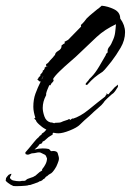

<svg xmlns="http://www.w3.org/2000/svg" viewBox="-105 -467 459 674"><path d="M100 1Q86 1 73 -4.5Q60 -10 49 -17Q45 -19 33.5 -29Q22 -39 21 -45L15 -51L19 -54Q16 -63 14 -73Q12 -83 12 -92Q12 -118 19.5 -138.5Q27 -159 38 -181H34L26 -188Q27 -190 28 -190.5Q29 -191 30 -192H29L32 -197L35 -199L37 -201L36 -204Q37 -205 38.5 -207Q40 -209 42 -211Q43 -213 45 -215V-219L50 -222V-224Q50 -226 52 -226V-231L54 -230V-232L61 -234L62 -235L57 -234V-242Q63 -244 70 -254L83 -268L85 -272Q87 -272 88 -273Q88 -282 99.5 -288.5Q111 -295 111 -305Q111 -310 115 -310H117L115 -311Q120 -314 122 -315Q124 -316 121 -320L134 -327L180 -374Q179 -375 179 -377Q179 -381 181 -381Q186 -386 190.5 -391Q195 -396 199 -402Q204 -407 209 -411.5Q214 -416 219 -420L236 -434Q240 -437 244 -440Q248 -443 252 -447Q274 -445 295.5 -434.5Q317 -424 317 -402Q334 -379 334 -354Q334 -326 318.5 -299.5Q303 -273 286 -251Q280 -244 271 -232.5Q262 -221 255 -215Q239 -205 227 -195Q215 -185 201 -169H196V-172Q196 -176 198 -176Q199 -178 201 -180Q203 -182 204 -183L209 -190L216 -197Q229 -210 243 -233.5Q257 -257 266 -273Q267 -279 273 -283Q272 -288 273.5 -293.5Q275 -299 279 -303Q283 -308 285.5 -313Q288 -318 290 -323Q297 -337 299 -351.5Q301 -366 302 -382Q283 -373 266 -362Q249 -351 234 -337L174 -280Q163 -269 142.5 -251.5Q122 -234 104 -216.5Q86 -199 81 -189V-188H83V-182H82Q80 -178 77 -176L74 -172Q73 -171 73 -168H68Q65 -161 62 -154Q59 -147 57 -139V-133L56 -131Q45 -110 45 -88Q45 -75 51 -58Q57 -41 73 -37Q74 -37 76 -37Q78 -37 81 -36Q86 -33 88 -36H92Q106 -36 110.5 -38.5Q115 -41 125 -44L134 -47Q136 -49 137 -49H140V-45L150 -52V-50Q177 -58 207.5 -83Q238 -108 264 -128Q266 -133 269 -135V-140L273 -136H276L282 -144Q286 -147 289 -151Q292 -155 297 -160Q300 -162 302.5 -164.5Q305 -167 309 -170V-161H308Q305 -156 301.5 -150.5Q298 -145 293 -140Q287 -136 282.5 -131.5Q278 -127 273 -123Q269 -119 265 -115Q261 -111 258 -106Q252 -98 242 -90Q234 -83 225.5 -75.5Q217 -68 209 -60Q191 -45 175 -29Q165 -19 140 -9Q115 1 100 1ZM42 -191Q42 -190 41.5 -189.5Q41 -189 41 -188Q44 -192 47 -200L46 -199Q45 -196 44 -194.5Q43 -193 42 -191ZM-58 186Q-68 182 -77 175Q-86 168 -85 166L-84 161Q-85 159 -81 154Q-77 149 -75 147Q-68 143 -66 143Q-65 143 -65 144Q-65 146 -69 153Q-70 154 -70 156Q-70 160 -65 163.5Q-60 167 -56 167Q-51 168 -47.5 168.5Q-44 169 -40 169Q-37 169 -34 169Q-31 169 -28 168H-21Q-16 168 -13.5 165Q-11 162 -8 161Q-1 158 4.5 156.5Q10 155 12 154Q14 152 16 151.5Q18 151 19 150L34 137Q35 136 38 134.5Q41 133 42 132Q44 130 43 129Q42 128 43 127Q50 119 55 109Q60 99 60 89Q58 83 56 79.5Q54 76 48 74Q45 73 41 70.5Q37 68 33 68H31Q27 68 21 69.5Q15 71 10 71Q6 71 1 73.5Q-4 76 -8 76Q-12 75 -14 74.5Q-16 74 -16 68Q-12 64 -3 53Q6 42 15 31Q24 20 28 17Q30 16 32.5 12.5Q35 9 36 9Q42 5 41.5 3.5Q41 2 48 -2Q52 -5 56 -10Q60 -15 64 -17Q72 -20 77 -20Q86 -20 91 -16.5Q96 -13 94 -11Q93 -10 92 -7Q91 -4 89 -3Q87 -1 85 -1.5Q83 -2 81 0Q79 1 80 2.5Q81 4 79 6Q78 7 71.5 10.5Q65 14 60 19L51 27Q50 28 48 28.5Q46 29 44 31Q43 32 43.5 33Q44 34 42 36Q41 37 37.5 38Q34 39 34 39Q31 44 26 49Q21 54 16 58Q31 54 45 54Q51 54 56.5 54.5Q62 55 66 56Q68 57 70 59Q72 61 73 63Q75 64 77.5 63.5Q80 63 81 63Q95 63 97.5 70.5Q100 78 101 83Q103 90 100.5 98Q98 106 93 117L87 127Q86 128 83 132.5Q80 137 75 141Q72 143 69 144.5Q66 146 63 149Q58 154 58.5 152Q59 150 50 161Q48 161 46.5 162.5Q45 164 43 166Q36 170 36 169Q36 168 28 173L5 181Q0 183 -1.5 182.5Q-3 182 -8 184Q-12 185 -31 186Q-50 187 -58 186Z"/></svg>

Font: Water Brush
Style: Regular
Weight: 400
Designer: Robert E. Leuschke
Foundry: Robert E. Leuschke
Version: Version 1.010; ttfautohint (v1.8.4.7-5d5b)